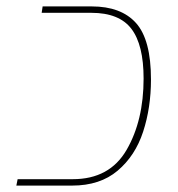

<svg xmlns="http://www.w3.org/2000/svg" viewBox="-20 -579 554 599"><path d="M35 -20H207Q322 -20 375 -111.5Q428 -203 428 -334Q428 -439 390 -489Q352 -539 265 -539H110L113 -559H266Q358 -559 404.5 -507Q451 -455 451 -331Q451 -243 426.5 -168Q402 -93 347 -46.5Q292 0 205 0H31Z"/></svg>

Font: FiraGO Thin
Style: Italic
Weight: 100
Italic angle: -8°
Designer: bBox Type GmbH
Foundry: bBox Type GmbH
Version: Version 1.001